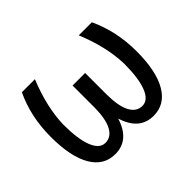

<svg xmlns="http://www.w3.org/2000/svg" viewBox="-114 -729 940 940"><g transform="rotate(-45 355.5 -259.0)"><path d="M202.6 -528.3Q147 -392.1 143.6 -273.4Q143.6 -172.9 165 -118.2Q186.5 -63.5 226.6 -63.5Q266.1 -63.5 288.1 -103.5Q310.1 -143.6 311 -223.1V-376H397.9V-226.1Q398.4 -145.5 420.4 -104.5Q442.4 -63.5 482.4 -63.5Q522.5 -63.5 543.9 -117.9Q565.4 -172.4 565.4 -273.4Q562 -392.1 506.3 -528.3H596.7Q651.4 -411.6 651.4 -273.4Q651.4 -136.2 608.6 -63.2Q565.9 9.8 487.3 9.8Q389.2 9.8 354.5 -104Q319.8 9.8 221.7 9.8Q143.1 9.8 100.3 -63.2Q57.6 -136.2 57.6 -273.4Q57.6 -414.1 112.3 -528.3Z"/></g></svg>

Font: Roboto Condensed
Style: Regular
Weight: 400
Designer: Google
Version: Version 2.001047; 2015